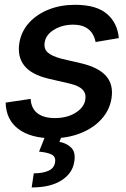

<svg xmlns="http://www.w3.org/2000/svg" viewBox="-20 -573 533 811"><path d="M481.9 -412.1 383.8 -395.5Q380.4 -414.1 370.4 -430.7Q360.4 -447.3 340.6 -458Q320.8 -468.8 287.6 -468.8Q242.2 -468.3 208 -447.3Q173.8 -426.3 168.9 -394.5Q164.1 -367.7 181.2 -351.8Q198.2 -335.9 240.7 -324.7L324.7 -305.2Q397.5 -287.6 429 -251Q460.4 -214.4 450.7 -155.8Q442.4 -106.9 408.2 -69.3Q374 -31.7 320.6 -10.5Q267.1 10.7 201.7 11.2Q108.9 10.7 57.1 -28.6Q5.4 -67.9 3.9 -139.6L109.4 -155.3Q111.8 -115.2 137.7 -95Q163.6 -74.7 210 -74.2Q263.7 -74.2 299.6 -96.9Q335.4 -119.6 340.3 -151.9Q344.7 -177.2 329.3 -193.8Q314 -210.4 275.4 -219.7L187 -240.2Q112.8 -257.3 82.5 -295.9Q52.2 -334.5 62 -393.1Q70.3 -440.9 102.8 -476.8Q135.3 -512.7 185.5 -532.7Q235.8 -552.7 296.9 -552.7Q386.7 -552.7 431.4 -514.6Q476.1 -476.6 481.9 -412.1ZM172.9 -2.9H242.7L231 26.4Q261.2 31.2 281 51Q300.8 70.8 293.5 111.3Q286.1 159.2 239.5 189Q192.9 218.8 113.8 218.8L122.6 159.2Q159.2 159.2 183.6 148.7Q208 138.2 212.4 114.3Q216.8 90.8 200.4 81.1Q184.1 71.3 145 67.4Z"/></svg>

Font: Inter Tight Medium
Style: Italic
Weight: 500
Italic angle: -9.39999°
Designer: Rasmus Andersson
Foundry: rsms
Version: Version 3.004